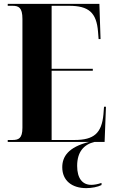

<svg xmlns="http://www.w3.org/2000/svg" viewBox="-20 -734 590 993"><path d="M302 131C302 200 352 239 426 239C454 239 486 233 505 223V212C485 219 467 222 452 222C406 222 379 188 379 124C379 51 414 13 469 0H521L528 -182H518L515 -143C506 -45 466 -10 365 -10H247V-368H460V-378H247V-704H337C439 -704 479 -669 487 -570L490 -532H500L494 -714H20V-704H44C76 -704 96 -696 96 -636V-73C96 -17 75 -10 44 -10H20V0H441C332 27 302 77 302 131Z"/></svg>

Font: Noto Serif Display Condensed Extra
Style: Regular
Weight: 800
Width: 3
Designer: Monotype Design Team
Foundry: Monotype Imaging Inc.
Version: Version 1.900